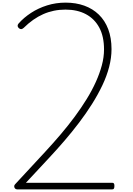

<svg xmlns="http://www.w3.org/2000/svg" viewBox="-20 -1440 1013 1460"><path d="M110 0Q100 0 94 -7Q88 -14 88 -23.5Q88 -33 96 -40L323 -285Q385 -352 442 -419Q499 -486 548.5 -553Q598 -620 639 -686.5Q680 -753 709 -817.5Q738 -882 754.5 -943.5Q771 -1005 771 -1064Q771 -1163 735 -1230Q699 -1297 633.5 -1332Q568 -1367 478 -1367Q387 -1367 309 -1332.5Q231 -1298 160 -1228Q150 -1219 141.5 -1218.5Q133 -1218 123 -1226Q114 -1235 114 -1244Q114 -1253 122 -1262Q161 -1306 216 -1342Q271 -1378 338 -1399Q405 -1420 479 -1420Q557 -1420 621 -1397Q685 -1374 731.5 -1329Q778 -1284 803 -1218Q828 -1152 828 -1066Q828 -1001 810 -931.5Q792 -862 758.5 -791.5Q725 -721 680 -649.5Q635 -578 581.5 -507.5Q528 -437 469.5 -369Q411 -301 351 -237L177 -50H834Q842 -50 846 -45Q850 -40 850 -27Q850 -13 846.5 -6.5Q843 0 834 0Z"/></svg>

Font: Playwrite BE WAL ExtraLight
Style: Regular
Weight: 250
Version: Version 1.002